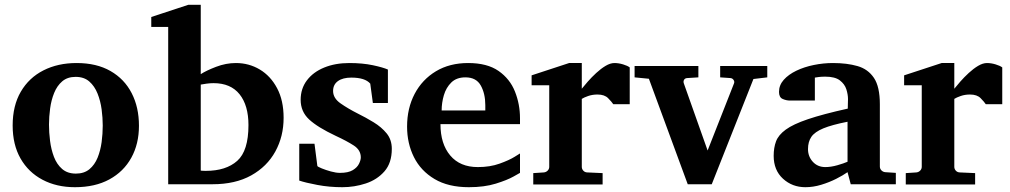

<svg xmlns="http://www.w3.org/2000/svg" viewBox="-20 -760 4165 792"><path d="M553.2 -241.2Q553.2 -166.5 521.7 -109.4Q490.2 -52.2 431.2 -20Q372.1 12.2 289.1 12.2Q213.4 12.2 155.3 -18.6Q97.2 -49.3 64.7 -106.2Q32.2 -163.1 32.2 -242.2Q32.2 -324.2 65.9 -381.8Q99.6 -439.5 159.2 -469.7Q218.8 -500 295.9 -500Q378.4 -500 435.8 -467Q493.2 -434.1 523.2 -375.7Q553.2 -317.4 553.2 -241.2ZM403.8 -242.2Q403.8 -273.9 399.2 -308.8Q394.5 -343.8 382.3 -374.3Q370.1 -404.8 348.4 -423.8Q326.7 -442.9 292 -442.9Q258.3 -442.9 236.8 -424.6Q215.3 -406.2 203.4 -376.7Q191.4 -347.2 186.8 -312.7Q182.1 -278.3 182.1 -246.1Q182.1 -213.9 186.5 -178.7Q190.9 -143.6 202.6 -112.8Q214.4 -82 236.3 -63Q258.3 -43.9 293 -43.9Q327.1 -43.9 348.9 -62Q370.6 -80.1 382.6 -109.6Q394.5 -139.2 399.2 -173.8Q403.8 -208.5 403.8 -242.2Z M1149.9 -273.9Q1149.9 -197.3 1115.7 -135Q1081.5 -72.8 1016.1 -36.4Q950.7 0 856.9 0H673.8V-648.9H604V-689.9L756.8 -740.2H808.1V-454.1Q830.6 -468.8 871.3 -484.4Q912.1 -500 953.1 -500Q1006.8 -500 1051.5 -473.4Q1096.2 -446.8 1123 -396.2Q1149.9 -345.7 1149.9 -273.9ZM1004.9 -244.1Q1004.9 -325.2 968.3 -371.1Q931.6 -417 860.8 -417Q847.7 -417 832.5 -415Q817.4 -413.1 808.1 -411.1V-56.2Q813.5 -55.7 818.8 -55.4Q824.2 -55.2 829.1 -55.2Q912.1 -55.2 958.5 -96.4Q1004.9 -137.7 1004.9 -244.1Z M1580.1 -335H1518.1L1507.3 -415Q1485.8 -439.9 1429.2 -439.9Q1394 -439.9 1374 -425.5Q1354 -411.1 1354 -384.8Q1354 -355 1384.8 -333.5Q1415.5 -312 1455.1 -292Q1488.8 -275.4 1521.2 -255.6Q1553.7 -235.8 1575 -209.7Q1596.2 -183.6 1596.2 -146Q1596.2 -87.9 1565.9 -53.2Q1535.6 -18.6 1488.8 -3.2Q1441.9 12.2 1392.1 12.2Q1338.4 12.2 1289.3 2.9Q1240.2 -6.3 1214.4 -15.1V-167H1277.3L1289.1 -75.2Q1290.5 -72.3 1307.1 -65.4Q1323.7 -58.6 1345 -52.7Q1366.2 -46.9 1382.3 -46.9Q1416.5 -46.9 1435.1 -58.1Q1453.6 -69.3 1460.9 -84.5Q1468.3 -99.6 1468.3 -110.8Q1468.3 -141.1 1439.2 -159.9Q1410.2 -178.7 1364.7 -199.7Q1290 -234.9 1255.1 -267.3Q1220.2 -299.8 1220.2 -348.1Q1220.2 -394.5 1246.1 -428.7Q1272 -462.9 1317.4 -481.4Q1362.8 -500 1420.9 -500Q1475.1 -500 1517.8 -491Q1560.5 -481.9 1580.1 -473.1Z M1914.1 12.2Q1829.1 12.2 1772.5 -21.5Q1715.8 -55.2 1687.5 -111.8Q1659.2 -168.5 1659.2 -237.8Q1659.2 -313.5 1690.4 -372.8Q1721.7 -432.1 1778.3 -466.1Q1835 -500 1911.1 -500Q1989.7 -500 2036.6 -467.3Q2083.5 -434.6 2104.2 -382.3Q2125 -330.1 2125 -272Q2125 -266.1 2125 -260Q2125 -253.9 2125 -248H1796.9Q1796.9 -166.5 1837.2 -118.7Q1877.4 -70.8 1951.2 -70.8Q2001.5 -70.8 2040.8 -85Q2080.1 -99.1 2102.5 -113Q2125 -127 2125 -127V-46.9Q2125 -46.9 2098.6 -32Q2072.3 -17.1 2024.9 -2.4Q1977.5 12.2 1914.1 12.2ZM1801.8 -304.2H1981.9V-326.2Q1981.9 -374 1963.1 -407.5Q1944.3 -440.9 1899.9 -440.9Q1863.3 -440.9 1841.8 -419.9Q1820.3 -398.9 1811 -367.4Q1801.8 -335.9 1801.8 -304.2Z M2577.6 -330.1H2509.8Q2503.4 -339.8 2488.5 -355Q2473.6 -370.1 2444.8 -370.1Q2423.8 -370.1 2406.2 -364Q2388.7 -357.9 2379.9 -352.1V-71.8Q2379.9 -63 2386 -56.2Q2392.1 -49.3 2401.9 -48.8L2465.8 -45.9V1H2179.7V-45.9L2223.6 -48.8Q2232.9 -49.8 2239.3 -56.4Q2245.6 -63 2245.6 -71.8V-408.2H2172.9V-449.2L2327.6 -500H2379.9V-394Q2389.2 -405.8 2404.8 -423.6Q2420.4 -441.4 2439.5 -459Q2458.5 -476.6 2478 -488.3Q2497.6 -500 2514.6 -500Q2531.7 -500 2550.3 -494.4Q2568.8 -488.8 2577.6 -481.9Z M3145 -440.9 3087.9 -434.1 2916 0H2816.9L2656.7 -435.1L2597.7 -440.9V-487.8H2860.8V-440.9L2814.9 -438Q2805.7 -437.5 2801.8 -430.9Q2797.9 -424.3 2800.8 -416L2898.9 -139.2L3007.8 -416Q3010.7 -423.3 3005.9 -430.4Q3001 -437.5 2992.7 -438L2950.7 -440.9V-487.8H3145Z M3675.3 0H3489.3L3476.1 -49.8Q3457.5 -36.6 3429 -22.2Q3400.4 -7.8 3367.4 2.2Q3334.5 12.2 3302.2 12.2Q3248 12.2 3209.7 -22.9Q3171.4 -58.1 3171.4 -117.2Q3171.4 -150.9 3181.2 -177Q3190.9 -203.1 3221.2 -225.3Q3251.5 -247.6 3312.7 -268.3Q3374 -289.1 3477.1 -312Q3477.1 -320.3 3477.5 -331.8Q3478 -343.3 3478 -351.1Q3478 -370.1 3471.2 -391.6Q3464.4 -413.1 3444.3 -428.5Q3424.3 -443.8 3384.3 -443.8Q3369.1 -443.8 3357.9 -442.4Q3346.7 -440.9 3341.3 -439.9V-345.2H3238.3Q3223.6 -345.2 3208.5 -351.8Q3193.4 -358.4 3193.4 -380.9Q3193.4 -408.7 3212.9 -430.7Q3232.4 -452.6 3264.9 -468.3Q3297.4 -483.9 3336.9 -491.9Q3376.5 -500 3416 -500Q3473.6 -500 3517.1 -487.5Q3560.5 -475.1 3585 -438.7Q3609.4 -402.3 3609.4 -330.1V-73.2Q3609.4 -64 3615.7 -57.4Q3622.1 -50.8 3631.3 -49.8L3675.3 -46.9ZM3476.1 -92.8V-257.8Q3411.6 -245.1 3376.2 -230.5Q3340.8 -215.8 3326.9 -195.6Q3313 -175.3 3313 -145Q3313 -114.3 3333 -92.5Q3353 -70.8 3384.3 -70.8Q3407.7 -70.8 3434.1 -78.4Q3460.4 -85.9 3476.1 -92.8Z M4114.3 -330.1H4046.4Q4040 -339.8 4025.1 -355Q4010.3 -370.1 3981.4 -370.1Q3960.4 -370.1 3942.9 -364Q3925.3 -357.9 3916.5 -352.1V-71.8Q3916.5 -63 3922.6 -56.2Q3928.7 -49.3 3938.5 -48.8L4002.4 -45.9V1H3716.3V-45.9L3760.3 -48.8Q3769.5 -49.8 3775.9 -56.4Q3782.2 -63 3782.2 -71.8V-408.2H3709.5V-449.2L3864.3 -500H3916.5V-394Q3925.8 -405.8 3941.4 -423.6Q3957 -441.4 3976.1 -459Q3995.1 -476.6 4014.6 -488.3Q4034.2 -500 4051.3 -500Q4068.4 -500 4086.9 -494.4Q4105.5 -488.8 4114.3 -481.9Z"/></svg>

Font: Charis
Style: Bold
Weight: 700
Designer: Walt Agee, Miriam Martin, Annie Olsen, Victor Gaultney, Lorna Priest, Alan Ward, Bob Hallissy, Martin Hosken, Sharon Cor
Foundry: SIL Global
Version: Version 7.000